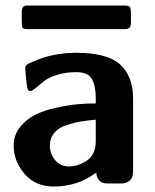

<svg xmlns="http://www.w3.org/2000/svg" viewBox="-20 -667 565 698"><path d="M29.8 -137.2Q29.8 -176.3 53 -205.1Q76.2 -233.9 108.6 -250Q141.1 -266.1 185.5 -275.6Q230 -285.2 262.5 -288.1Q294.9 -291 328.1 -291V-312Q328.1 -355 314 -379.9Q299.8 -404.8 256.8 -404.8Q217.8 -404.8 185.8 -394.3Q153.8 -383.8 138.4 -370.8Q123 -357.9 109.6 -346.9Q96.2 -335.9 89.8 -335.9L85.9 -336.9L82 -339.8Q79.1 -344.7 76.7 -364.3Q74.2 -383.8 73.2 -399.9L71.8 -417Q71.8 -421.9 72.5 -424.3Q73.2 -426.8 76.2 -429.9Q79.1 -433.1 80.6 -434.1Q82 -435.1 89.1 -438Q96.2 -440.9 100.1 -442.9Q171.9 -475.1 256.8 -475.1Q370.6 -475.1 417.2 -432.1Q463.9 -389.2 463.9 -308.1V-44.9Q463.9 0 418.9 0H371.1Q349.1 0 339.6 -12Q330.1 -23.9 330.1 -40Q264.2 10.7 175.8 11.2Q108.9 11.2 69.3 -34.9Q29.8 -81.1 29.8 -137.2ZM59.1 -605V-620.1Q59.1 -634.3 63 -640.6Q66.9 -647 81.1 -647H434.1Q450.2 -647 453.1 -640.1Q456.1 -633.3 456.1 -610.4V-584Q456.1 -562 437 -561H81.1Q64 -561 61.5 -566.9Q59.1 -572.8 59.1 -605ZM161.1 -137.2Q161.1 -108.4 180.2 -85.2Q199.2 -62 230 -62Q264.2 -62 296.1 -83.5Q328.1 -105 328.1 -153.8V-231.9Q297.4 -229 275.1 -225.6Q252.9 -222.2 222.9 -212.6Q192.9 -203.1 177 -183.6Q161.1 -164.1 161.1 -137.2Z"/></svg>

Font: CMU Sans Serif
Style: Bold
Weight: 700
Version: Version 0.7.0